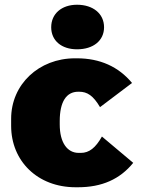

<svg xmlns="http://www.w3.org/2000/svg" viewBox="-20 -778 593 810"><path d="M305 -570C374 -570 419 -607 419 -663C419 -720 373 -758 305 -758C240 -758 196 -720 196 -663C196 -607 239 -570 305 -570ZM299 12H309C410 12 486 -22 542 -91L410 -202C383 -154 356 -133 321 -133H312C264 -133 232 -176 232 -253V-267C232 -349 260 -391 310 -391H314C348 -391 373 -375 402 -326L537 -428C480 -497 401 -532 305 -532H296C144 -532 27 -422 27 -277V-247C27 -99 138 12 299 12Z"/></svg>

Font: Fixel Display Black
Style: Regular
Weight: 900
Designer: AlfaBravo + MacPaw
Foundry: Kyrylo Tkachov, Marchela Mozhyna, Serhii Makarenko, Maria Weinstein, Zakhar Kryvoshyya
Version: Version 1.211